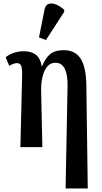

<svg xmlns="http://www.w3.org/2000/svg" viewBox="-20 -830 576 1083"><path d="M350 233 361 -340Q363 -403 346.5 -439.5Q330 -476 293 -476Q263 -476 245 -453Q227 -430 219 -393.5Q211 -357 212 -316L219 0H95L105 -409Q105 -445 99 -459.5Q93 -474 75 -474Q59 -474 32 -459L12 -507Q30 -522 56.5 -531.5Q83 -541 114 -541Q156 -541 181.5 -522Q207 -503 215 -458H218Q237 -504 264 -525.5Q291 -547 339 -547Q403 -547 434 -500.5Q465 -454 467 -352L475 233ZM239 -604 200 -619 231 -775Q236 -802 254.5 -808Q273 -814 296.5 -804.5Q320 -795 342 -775V-763Z"/></svg>

Font: Noto Serif ExtraCondensed SemiBold
Style: Regular
Weight: 600
Width: 2
Designer: Monotype Design Team
Foundry: Monotype Imaging Inc.
Version: Version 2.015; ttfautohint (v1.8.4.7-5d5b)